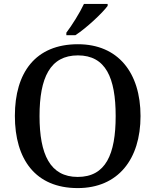

<svg xmlns="http://www.w3.org/2000/svg" viewBox="-20 -951 794 981"><path d="M319 -771H365C421 -807 505 -886 530 -921V-931H409C388 -886 348 -822 319 -784ZM377 10C583 10 698 -137 698 -358C698 -580 583 -725 378 -725C161 -725 56 -580 56 -359C56 -137 161 10 377 10ZM377 -47C236 -47 182 -162 182 -358C182 -554 236 -668 378 -668C520 -668 571 -554 571 -358C571 -162 520 -47 377 -47Z"/></svg>

Font: Noto Serif Thai Medium
Style: Regular
Weight: 500
Designer: Monotype Design Team
Foundry: Monotype Imaging Inc.
Version: Version 1.901;PS 001.901;hotconv 1.0.88;makeotf.lib2.5.64775